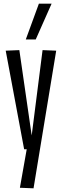

<svg xmlns="http://www.w3.org/2000/svg" viewBox="-20 -810 337 1042"><path d="M88 209 125 0H111L11 -535L85 -538L152 -75L211 -538L285 -535L162 212ZM120 -596 191 -790H260L174 -596Z"/></svg>

Font: Georama ExtraCondensed
Style: Regular
Weight: 400
Width: 2
Designer: Jean-Baptiste Levee
Foundry: Production Type
Version: Version 1.000